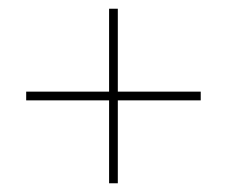

<svg xmlns="http://www.w3.org/2000/svg" viewBox="-20 -540 520 440"><path d="M440 -330V-310H250V-120H230V-310H40V-330H230V-520H250V-330Z"/></svg>

Font: Montserrat arm Thin
Style: Regular
Weight: 250
Designer: Julieta Ulanovsky
Foundry: Julieta Ulanovsky
Version: Version 6.000;PS 006.000;hotconv 1.0.88;makeotf.lib2.5.64775